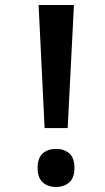

<svg xmlns="http://www.w3.org/2000/svg" viewBox="-20 -734 417 766"><path d="M158 -223 134 -714H275L250 -223ZM130 -64Q130 -104 150.5 -122Q171 -140 204 -140Q235 -140 256 -122.5Q277 -105 277 -64Q277 -24 256 -6Q235 12 204 12Q171 12 150.5 -6.5Q130 -25 130 -64Z"/></svg>

Font: Noto Sans Gurmukhi UI SemiCondensed SemiBold
Style: Regular
Weight: 600
Width: 4
Designer: Jelle Bosma - Monotype Design Team
Foundry: Monotype Imaging Inc.
Version: Version 2.004; ttfautohint (v1.8.4.7-5d5b)